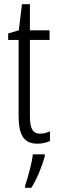

<svg xmlns="http://www.w3.org/2000/svg" viewBox="-20 -677 274 918"><path d="M172 -38C133 -38 123 -67 123 -126V-486H217V-532H123V-657H85L70 -532L19 -517V-486H69V-123C69 -35 92 10 158 10C183 10 202 5 219 -3V-49C206 -43 189 -38 172 -38ZM194 71V61H137C133 101 113 174 100 210V221H130C157 178 181 118 194 71Z"/></svg>

Font: Noto Sans Gujarati UI ExtraCondensed Light
Style: Regular
Weight: 300
Width: 2
Designer: Jelle Bosma - Monotype Design Team, Universal Thirst
Foundry: Monotype Imaging Inc.
Version: Version 2.106